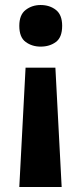

<svg xmlns="http://www.w3.org/2000/svg" viewBox="-20 -566 326 766"><path d="M82 -296H201L226 180H57ZM228 -463Q228 -417 203 -398.5Q178 -380 142 -380Q108 -380 82.5 -398.5Q57 -417 57 -463Q57 -507 82.5 -526.5Q108 -546 142 -546Q178 -546 203 -526.5Q228 -507 228 -463Z"/></svg>

Font: Noto Sans Adlam Unjoined
Style: Bold
Weight: 700
Version: Version 3.001